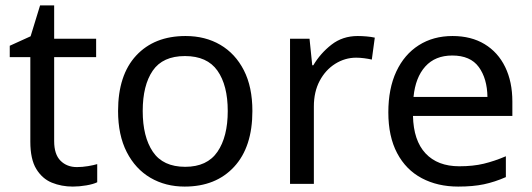

<svg xmlns="http://www.w3.org/2000/svg" viewBox="-20 -679 1963 709"><path d="M264 -62Q284 -62 305 -65.5Q326 -69 339 -73V-6Q325 1 299 5.5Q273 10 249 10Q207 10 171.5 -4.5Q136 -19 114 -55Q92 -91 92 -156V-468H16V-510L93 -545L128 -659H180V-536H335V-468H180V-158Q180 -109 203.5 -85.5Q227 -62 264 -62Z M912 -269Q912 -136 844.5 -63Q777 10 662 10Q591 10 535.5 -22.5Q480 -55 448 -117.5Q416 -180 416 -269Q416 -402 483 -474Q550 -546 665 -546Q738 -546 793.5 -513.5Q849 -481 880.5 -419.5Q912 -358 912 -269ZM507 -269Q507 -174 544.5 -118.5Q582 -63 664 -63Q745 -63 783 -118.5Q821 -174 821 -269Q821 -364 783 -418Q745 -472 663 -472Q581 -472 544 -418Q507 -364 507 -269Z M1301 -546Q1316 -546 1333.5 -544.5Q1351 -543 1364 -540L1353 -459Q1340 -462 1324.5 -464Q1309 -466 1295 -466Q1254 -466 1218 -443.5Q1182 -421 1160.5 -380.5Q1139 -340 1139 -286V0H1051V-536H1123L1133 -438H1137Q1163 -482 1204 -514Q1245 -546 1301 -546Z M1651 -546Q1720 -546 1769.5 -516Q1819 -486 1845.5 -431.5Q1872 -377 1872 -304V-251H1505Q1507 -160 1551.5 -112.5Q1596 -65 1676 -65Q1727 -65 1766.5 -74.5Q1806 -84 1848 -102V-25Q1807 -7 1767 1.5Q1727 10 1672 10Q1596 10 1537.5 -21Q1479 -52 1446.5 -113.5Q1414 -175 1414 -264Q1414 -352 1443.5 -415Q1473 -478 1526.5 -512Q1580 -546 1651 -546ZM1650 -474Q1587 -474 1550.5 -433.5Q1514 -393 1507 -321H1780Q1779 -389 1748 -431.5Q1717 -474 1650 -474Z"/></svg>

Font: Noto Sans Gunjala Gondi
Style: Regular
Weight: 400
Designer: Ek Type
Foundry: Ek Type
Version: Version 1.004